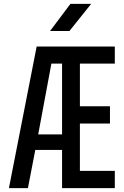

<svg xmlns="http://www.w3.org/2000/svg" viewBox="-20 -970 640 990"><path d="M26 0 169 -730H572V-642H392V-422H547V-333H392V-89H572V0H300V-197H162L124 0ZM177 -277H300V-642H245ZM238 -810 343 -950H450L338 -810Z"/></svg>

Font: JetBrains Mono NL Medium
Style: Regular
Weight: 500
Monospace: yes
Designer: Philipp Nurullin, Konstantin Bulenkov
Foundry: JetBrains
Version: Version 2.305; ttfautohint (v1.8.4.7-5d5b)